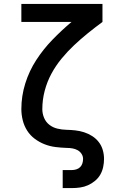

<svg xmlns="http://www.w3.org/2000/svg" viewBox="-20 -755 640 980"><path d="M300 205V113H347Q358 113 369.5 109.5Q381 106 389 98Q397 90 400.5 79Q404 68 404 56Q404 42 396 30Q388 18 376 11.5Q364 5 350 2.5Q336 0 322 0H321Q292 -1 263.5 -4.5Q235 -8 208 -18.5Q181 -29 157.5 -46.5Q134 -64 118.5 -88.5Q103 -113 96 -141.5Q89 -170 89 -198Q89 -265 109 -329Q129 -393 165 -448.5Q201 -504 247.5 -552Q294 -600 345 -643H89V-735H503V-643Q465 -615 428.5 -585.5Q392 -556 358 -524Q324 -492 294 -455.5Q264 -419 242 -378Q220 -337 208 -291Q196 -245 196 -198Q196 -175 205 -153.5Q214 -132 232 -118Q250 -104 273 -98.5Q296 -93 319 -92.5Q342 -92 364.5 -89.5Q387 -87 409 -80Q431 -73 450.5 -60.5Q470 -48 484 -30Q498 -12 504.5 10.5Q511 33 511 56Q511 77 506.5 98Q502 119 491.5 137Q481 155 464.5 168.5Q448 182 429 190.5Q410 199 389 202Q368 205 347 205Z"/></svg>

Font: Iosevka Curly Slab SmBdEx
Style: Regular
Weight: 600
Width: 7
Monospace: yes
Designer: Belleve Invis
Foundry: Belleve Invis
Version: Version 11.1.0; ttfautohint (v1.8.3)